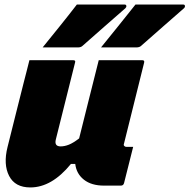

<svg xmlns="http://www.w3.org/2000/svg" viewBox="-20 -811 831 842"><path d="M317 -791H527Q533 -791 534 -785.5Q535 -780 530 -775Q481 -732 438.5 -695Q396 -658 342 -610Q335 -603 321 -603H167Q205 -650 242.5 -696.5Q280 -743 317 -791ZM574 -791H784Q790 -791 791 -785.5Q792 -780 787 -775Q738 -732 695.5 -695Q653 -658 599 -610Q592 -603 577 -603H423Q461 -650 498.5 -696.5Q536 -743 574 -791ZM109 -547H301Q313 -547 309 -536L225 -200Q217 -169 246 -169Q263 -169 282 -176.5Q301 -184 327 -204Q347 -286 368 -368Q389 -450 413 -547H604Q615 -547 612 -536Q590 -447 567.5 -357Q545 -267 524 -182Q521 -174 525 -171Q528 -167 534 -167H564Q554 -127 544 -87.5Q534 -48 524 -8Q521 3 510 3H436Q381 3 348 -23Q315 -49 310 -92H291Q207 11 113 11Q46 11 20 -39.5Q-6 -90 13 -166Q31 -240 48.5 -308Q66 -376 84 -449Q91 -475 97 -499.5Q103 -524 109 -547Z"/></svg>

Font: Recursive Sn Lnr St Blk
Style: Italic
Weight: 900
Italic angle: -15°
Version: Version 1.079;hotconv 1.0.112;makeotfexe 2.5.65598; ttfautoh